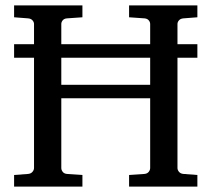

<svg xmlns="http://www.w3.org/2000/svg" viewBox="-20 -691 783 711"><path d="M536.1 -377V-477.1H207V-377ZM637.2 -477.1V-68.8Q637.2 -61.5 642.8 -54.7Q648.4 -47.9 659.2 -46.9L710.9 -43V0H458V-43L515.1 -46.9Q525.4 -47.9 530.8 -54.7Q536.1 -61.5 536.1 -68.8V-327.1H207V-68.8Q207 -61.5 212.2 -54.7Q217.3 -47.9 228 -46.9L285.2 -43V0H32.2V-43L84 -46.9Q94.7 -47.9 100.3 -54.7Q106 -61.5 106 -68.8V-477.1H32.2V-527.3H106V-602.1Q106 -609.4 100.3 -615.7Q94.7 -622.1 84 -623L32.2 -627V-670.9H285.2V-627L228 -623Q217.3 -622.1 212.2 -615.7Q207 -609.4 207 -602.1V-527.3H536.1V-602.1Q536.1 -609.4 530.8 -615.7Q525.4 -622.1 515.1 -623L458 -627V-670.9H710.9V-627L659.2 -623Q648.4 -622.1 642.8 -615.7Q637.2 -609.4 637.2 -602.1V-527.3H710.9V-477.1Z"/></svg>

Font: Charis SIL
Style: Regular
Weight: 400
Foundry: SIL International
Version: Version 4.112